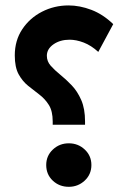

<svg xmlns="http://www.w3.org/2000/svg" viewBox="-20 -703 476 722"><path d="M35.6 -494.6Q35.6 -550.8 63.7 -593Q91.8 -635.3 137.9 -658.9Q184.1 -682.6 237.8 -682.6Q279.8 -682.6 323.5 -666Q367.2 -649.4 405.8 -612.3L349.6 -507.8Q322.8 -532.2 294.7 -543Q266.6 -553.7 241.7 -553.7Q206.1 -553.7 181.2 -536.4Q156.2 -519 156.2 -493.2Q156.2 -472.2 170.7 -455.8Q185.1 -439.5 206.5 -422.1Q228 -404.8 249.5 -382.3Q271 -359.9 285.4 -327.1Q299.8 -294.4 299.8 -246.6V-233.9H178.2V-246.1Q178.2 -285.2 163.8 -308.1Q149.4 -331.1 128.2 -347.2Q106.9 -363.3 85.7 -380.4Q64.5 -397.5 50 -423.8Q35.6 -450.2 35.6 -494.6ZM153.8 -82.5Q153.8 -117.2 178.7 -140.6Q203.6 -164.1 238.8 -164.1Q273.9 -164.1 298.8 -140.6Q323.7 -117.2 323.7 -82.5Q323.7 -47.4 298.6 -23.9Q273.4 -0.5 238.8 -0.5Q203.1 -0.5 178.5 -23.7Q153.8 -46.9 153.8 -82.5Z"/></svg>

Font: Vazirmatn UI
Style: Bold
Weight: 700
Designer: Saber Rastikerdar
Foundry: Saber Rastikerdar
Version: Version 33.003